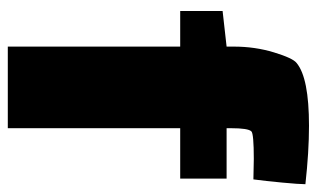

<svg xmlns="http://www.w3.org/2000/svg" viewBox="-176 -582 793 480"><g transform="rotate(90 220.0 -341.5)"><path d="M300 -523V-512H426V-396H300V35H96V-396H7V-502L96 -512V-530Q96 -583 110.5 -630.5Q125 -678 137 -687Q174 -718 294 -718Q359 -718 440 -709Q440 -694 436 -651.5Q432 -609 428 -579L377 -580Q314 -580 308 -574Q300 -566 300 -523Z"/></g></svg>

Font: Lalezar
Style: Bold
Weight: 700
Designer: Borna Izadpanah
Foundry: Borna Izadpanah
Version: Version 1.003;January 24, 2021;FontCreator 13.0.0.2683 64-bi